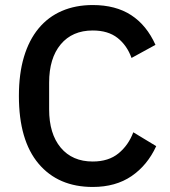

<svg xmlns="http://www.w3.org/2000/svg" viewBox="-20 -730 674 762"><path d="M348 12Q211 12 133 -80.5Q55 -173 55 -349Q55 -437 75 -504Q95 -571 133 -617Q171 -663 225.5 -686.5Q280 -710 348 -710Q439 -710 500.5 -670Q562 -630 597 -552L502 -500Q484 -550 446.5 -579.5Q409 -609 348 -609Q267 -609 221 -554Q175 -499 175 -402V-296Q175 -199 221 -144Q267 -89 348 -89Q411 -89 450.5 -121.5Q490 -154 509 -205L600 -150Q565 -74 502 -31Q439 12 348 12Z"/></svg>

Font: IBM Plex Sans Hebrew Medm
Style: Regular
Weight: 500
Designer: Mike Abbink, Paul van der Laan, Pieter van Rosmalen, Yanek Iontef
Foundry: Bold Monday
Version: Version 1.3